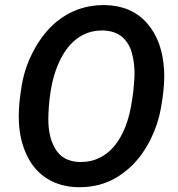

<svg xmlns="http://www.w3.org/2000/svg" viewBox="-20 -741 715 770"><path d="M292.5 9.8C294.9 9.8 297.4 9.8 299.8 9.8C374 9.8 439 -14.6 495.1 -64C528.8 -93.3 556.6 -129.9 579.6 -173.8C602.1 -217.3 617.7 -263.2 626 -311C634.3 -358.4 638.7 -399.9 638.7 -435.1C638.7 -442.4 638.7 -449.7 638.2 -456.5C634.3 -537.1 611.3 -600.6 569.8 -647.9C527.8 -695.3 471.7 -719.2 401.4 -720.7C399.4 -720.7 397.5 -720.7 395.5 -720.7C323.7 -720.7 260.7 -698.2 206.1 -653.3C171.9 -625 142.6 -588.4 118.2 -543.9C93.3 -499 76.7 -452.1 67.9 -402.8C59.6 -353.5 55.2 -311.5 55.2 -276.4C55.2 -268.1 55.2 -260.3 55.7 -252.4C58.1 -201.2 69.3 -155.8 88.9 -115.7C127.9 -35.2 200.2 7.8 292.5 9.8ZM509.8 -340.3C498.5 -260.7 474.6 -199.2 439 -155.8C402.8 -112.8 357.9 -91.3 304.2 -91.3C302.2 -91.3 300.3 -91.3 298.3 -91.3C255.4 -92.8 223.6 -109.4 203.6 -141.1C183.6 -172.9 173.8 -213.4 173.8 -262.2C173.8 -269.5 173.8 -277.3 174.3 -285.2C177.7 -360.4 189 -422.9 209 -472.7C248 -572.3 312 -618.7 388.7 -618.7C391.1 -618.7 393.1 -618.7 395 -618.7C424.8 -617.7 449.2 -609.4 468.8 -593.8C487.8 -577.6 501.5 -556.2 508.8 -528.8C516.1 -502 519.5 -474.1 519.5 -446.8C519.5 -439.9 519.5 -433.1 519 -426.3L514.6 -374.5Z"/></svg>

Font: Roboto Medium
Style: Italic
Weight: 500
Italic angle: -12°
Designer: Google
Version: Version 2.137; 2017